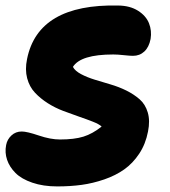

<svg xmlns="http://www.w3.org/2000/svg" viewBox="-50 -582 617 695"><path d="M157.2 92.8Q106.4 92.8 67.1 79.3Q27.8 65.9 6.1 44.2Q-15.6 22.5 -24.4 -3.7Q-33.2 -29.8 -27.8 -57.1Q-23.9 -77.6 -8.5 -91.8Q6.8 -106 28.8 -106Q47.4 -106 90.1 -91.6Q132.8 -77.1 167 -77.1Q218.8 -77.1 252 -87.4Q285.2 -97.7 317.9 -124Q308.6 -132.8 285.4 -141.8Q262.2 -150.9 235.8 -159.9Q209.5 -168.9 179.2 -180.4Q148.9 -191.9 122.8 -208.5Q96.7 -225.1 76.7 -246.3Q56.6 -267.6 48.3 -298.8Q40 -330.1 47.9 -368.2Q87.9 -568.4 377.9 -562Q420.4 -561.5 449.5 -543.2Q478.5 -524.9 489.3 -497.8Q500 -470.7 495.1 -440.9Q489.3 -411.1 472.4 -395.5Q455.6 -379.9 431.2 -379.9Q420.9 -379.9 398.4 -382.3Q376 -384.8 359.9 -384.8Q241.7 -384.8 213.9 -339.8Q221.7 -325.2 243.4 -313.7Q265.1 -302.2 292 -293.9Q318.8 -285.6 349.6 -276.6Q380.4 -267.6 407.5 -254.2Q434.6 -240.7 455.3 -222.7Q476.1 -204.6 484.9 -174.8Q493.7 -145 485.8 -106Q477.1 -60.5 453.9 -25.6Q430.7 9.3 399.7 31.2Q368.7 53.2 327.6 67.4Q286.6 81.5 245.4 87.2Q204.1 92.8 157.2 92.8Z"/></svg>

Font: Shantell Sans Irregular Bouncy
Style: Italic
Weight: 800
Italic angle: -11.31°
Designer: Stephen Nixon, Anya Danilova, Shantell Martin
Foundry: Arrow Type
Version: Version 1.006;[9816181b4]